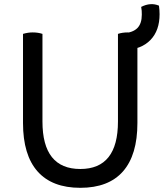

<svg xmlns="http://www.w3.org/2000/svg" viewBox="-20 -884 783 918"><path d="M364 14Q229 14 159.5 -64.5Q90 -143 90 -296V-722Q114 -729 136 -729Q162 -729 183 -722V-303Q183 -76 364 -76Q544 -76 544 -303V-722Q565 -729 591 -729Q613 -729 637 -722V-296Q637 -143 568 -64.5Q499 14 364 14ZM570 -725Q615 -728 636.5 -749.5Q658 -771 658 -814Q658 -825 657.5 -832.5Q657 -840 655 -851Q700 -874 740 -857Q743 -836 743 -816Q743 -738 699.5 -693Q656 -648 579 -645Z"/></svg>

Font: Borel
Style: Regular
Weight: 400
Designer: Rosalie Wagner
Foundry: ANRT
Version: Version 1.007; ttfautohint (v1.8.4.7-5d5b)